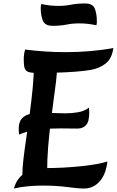

<svg xmlns="http://www.w3.org/2000/svg" viewBox="-20 -1076 674 1108"><path d="M112 -41Q111 -47 110 -54.5Q109 -62 109 -69Q109 -105 115.5 -160Q122 -215 132 -282.5Q142 -350 152 -424Q162 -498 169 -571.5Q176 -645 176 -712L306 -717Q308 -709 308.5 -700.5Q309 -692 309 -683Q309 -650 303 -602.5Q297 -555 289 -496Q281 -437 272.5 -369.5Q264 -302 258 -229.5Q252 -157 252 -83Q252 -80 252 -76.5Q252 -73 252 -70ZM60 12Q63 0 72 -19.5Q81 -39 100.5 -59Q120 -79 154 -92.5Q188 -106 241 -106Q296 -106 349 -109Q402 -112 450 -117Q498 -122 536.5 -129Q575 -136 600 -144Q591 -69 554.5 -28.5Q518 12 465 12Q431 12 368.5 3.5Q306 -5 227 -5Q188 -5 146 -1.5Q104 2 60 12ZM90 -299Q89 -307 88.5 -315.5Q88 -324 88 -332Q88 -372 106 -392Q124 -412 154.5 -418.5Q185 -425 222 -425Q239 -425 264.5 -424.5Q290 -424 315.5 -423Q341 -422 358 -422Q396 -422 432 -428.5Q468 -435 493 -455Q494 -448 494.5 -440.5Q495 -433 495 -425Q495 -374 476.5 -354Q458 -334 427 -334Q400 -334 376.5 -334.5Q353 -335 331 -335Q296 -335 255.5 -333.5Q215 -332 173 -324.5Q131 -317 90 -299ZM195 -655Q160 -655 143.5 -661Q127 -667 122 -683.5Q117 -700 117 -731Q117 -751 119.5 -766Q122 -781 125 -790Q181 -783 240 -779Q299 -775 357 -775Q430 -775 500.5 -781Q571 -787 634 -799Q626 -738 590.5 -710Q555 -682 506 -673Q467 -666 411.5 -662Q356 -658 298.5 -656.5Q241 -655 195 -655ZM283 -927Q240 -927 227.5 -956.5Q215 -986 215 -1031Q215 -1037 216 -1042Q217 -1047 218 -1053Q244 -1047 268.5 -1044.5Q293 -1042 318 -1042Q355 -1042 390.5 -1049Q426 -1056 471 -1056Q515 -1056 527 -1026.5Q539 -997 539 -952Q539 -946 538.5 -941Q538 -936 536 -930Q510 -936 486 -938.5Q462 -941 436 -941Q399 -941 363.5 -934Q328 -927 283 -927Z"/></svg>

Font: Merienda
Style: Bold
Weight: 700
Designer: Eduardo Rodriguez Tunni
Foundry: Eduardo Rodriguez Tunni
Version: Version 2.001